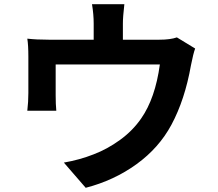

<svg xmlns="http://www.w3.org/2000/svg" viewBox="-20 -837 1040 914"><path d="M909 -606Q900 -582 889 -526Q860 -362 796 -243Q737 -133 630 -55.5Q523 22 388 57L284 -63Q359 -76 425 -102Q491 -127 551.5 -171Q612 -215 652 -273Q719 -369 741 -530H245V-384Q245 -340 248 -310H110Q115 -352 115 -394V-567Q115 -623 110 -653Q153 -648 212 -648H426V-725Q426 -768 418 -817H572Q565 -757 565 -725V-648H739Q791 -648 822 -659Z"/></svg>

Font: Sinter Bold
Style: Regular
Weight: 700
Foundry: Adobe & rsms
Version: Version 1.000